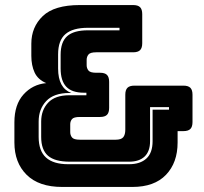

<svg xmlns="http://www.w3.org/2000/svg" viewBox="-20 -740 806 760"><path d="M296 -187H438Q460 -187 468 -197Q476 -207 476 -227V-365Q476 -384 484.5 -392.5Q493 -401 512 -401H706Q725 -401 733.5 -392.5Q742 -384 742 -365V-257Q742 -238 733.5 -229.5Q725 -221 706 -221H683V-176Q683 -96 637 -48Q591 0 504 0H226Q134 0 85.5 -48Q37 -96 37 -176V-256Q37 -326 73 -366Q109 -406 163 -411Q130 -425 117 -453Q104 -481 104 -519V-567Q104 -633 149.5 -676.5Q195 -720 296 -720H507Q526 -720 534.5 -711.5Q543 -703 543 -684V-569Q543 -550 534.5 -541.5Q526 -533 507 -533H361Q337 -533 330 -524Q323 -515 323 -503V-482Q323 -470 330 -461Q337 -452 361 -452H376Q395 -452 403.5 -443.5Q412 -435 412 -416V-313Q412 -294 403.5 -285.5Q395 -277 376 -277H296Q272 -277 265 -268.5Q258 -260 258 -248V-217Q258 -205 265 -196Q272 -187 296 -187ZM250 -90H491Q535 -90 559.5 -112.5Q584 -135 584 -181V-306H649V-316H574V-181Q574 -141 552.5 -120.5Q531 -100 491 -100H256Q197 -100 170 -123.5Q143 -147 143 -198V-259Q143 -304 170.5 -333.5Q198 -363 255 -363H322V-373H312Q265 -373 242.5 -396.5Q220 -420 220 -469V-523Q220 -574 246 -597Q272 -620 328 -620H453V-630H328Q268 -630 239 -605Q210 -580 210 -525V-469Q210 -430 223 -406Q236 -382 262 -372H255Q193 -372 163 -340Q133 -308 133 -259V-198Q133 -143 162 -116.5Q191 -90 250 -90Z"/></svg>

Font: Bungee Inline
Style: Regular
Weight: 400
Designer: David Jonathan Ross
Foundry: David Jonathan Ross
Version: Version 1.001;PS 1.0;hotconv 1.0.72;makeotf.lib2.5.5900